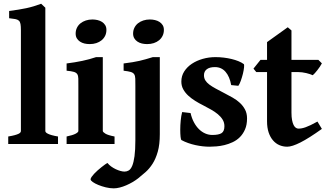

<svg xmlns="http://www.w3.org/2000/svg" viewBox="-20 -777 1766 1036"><path d="M24.4 0V-40.5Q45.4 -43.9 58.8 -47.6Q72.3 -51.3 79.8 -54.9Q87.4 -58.6 90.1 -62.5Q92.8 -66.4 92.8 -70.3V-613.3Q92.8 -635.3 90.6 -647.5Q88.4 -659.7 81.5 -665.8Q74.7 -671.9 62.3 -674.1Q49.8 -676.3 29.3 -678.7V-717.8Q56.2 -721.2 78.9 -724.9Q101.6 -728.5 122.1 -732.9Q142.6 -737.3 162.1 -743.2Q181.6 -749 202.1 -756.8L224.6 -735.4V-70.3Q224.6 -66.4 227.8 -62.7Q231 -59.1 238.8 -55.2Q246.6 -51.3 259.8 -47.6Q272.9 -43.9 293 -40.5V0Z M339.4 0V-40.5Q372.6 -47.4 387.7 -55.4Q402.8 -63.5 402.8 -70.3V-312.5Q402.8 -337.4 402.6 -352.8Q402.3 -368.2 397 -376.7Q391.6 -385.3 378.4 -389.2Q365.2 -393.1 339.4 -395.5V-434.6Q385.3 -440.4 423.8 -448.5Q462.4 -456.5 498.5 -468.8H534.7V-70.3Q534.7 -64.5 548.6 -55.9Q562.5 -47.4 598.1 -40.5V0ZM554.2 -615.7Q554.2 -598.1 547.4 -584Q540.5 -569.8 528.3 -559.8Q516.1 -549.8 499.8 -544.4Q483.4 -539.1 463.9 -539.1Q449.2 -539.1 435.8 -542.2Q422.4 -545.4 411.6 -552.5Q400.9 -559.6 394.5 -570.3Q388.2 -581.1 388.2 -595.7Q388.2 -613.3 395.3 -627.4Q402.3 -641.6 414.6 -651.4Q426.8 -661.1 443.1 -666.5Q459.5 -671.9 478.5 -671.9Q492.7 -671.9 506.3 -668.7Q520 -665.5 530.5 -658.7Q541 -651.9 547.6 -641.4Q554.2 -630.9 554.2 -615.7Z M842.3 -53.2Q842.3 2.9 831.3 41.5Q820.3 80.1 803.2 106.7Q786.1 133.3 765.4 151.6Q744.6 169.9 725.1 185.5Q711.9 195.8 695.3 205.6Q678.7 215.3 661.1 222.9Q643.6 230.5 626 234.9Q608.4 239.3 593.8 239.3Q573.2 239.3 551 233.9Q528.8 228.5 510.5 220.9Q492.2 213.4 480.5 205.1Q468.8 196.8 468.8 190.9Q468.8 185.5 474.1 177.7Q479.5 169.9 488 160.6Q496.6 151.4 507.1 142.1Q517.6 132.8 527.8 124.8Q538.1 116.7 546.6 110.6Q555.2 104.5 560.1 102.5Q567.9 112.8 579.8 121.3Q591.8 129.9 604.7 136Q617.7 142.1 630.1 145.5Q642.6 148.9 651.9 148.9Q664.1 148.9 674.8 142.6Q685.5 136.2 693.4 117.7Q701.2 99.1 705.8 65.9Q710.4 32.7 710.4 -21V-312.5Q710.4 -337.4 710 -352.5Q709.5 -367.7 704.1 -376.2Q698.7 -384.8 685.5 -388.7Q672.4 -392.6 647 -395.5V-434.6Q674.8 -438 695.1 -441.4Q715.3 -444.8 732.7 -448.7Q750 -452.6 766.8 -457.5Q783.7 -462.4 804.7 -468.8H842.3ZM864.3 -615.7Q864.3 -598.1 857.4 -584Q850.6 -569.8 838.4 -559.8Q826.2 -549.8 809.8 -544.4Q793.5 -539.1 773.9 -539.1Q759.3 -539.1 745.8 -542.2Q732.4 -545.4 721.7 -552.5Q710.9 -559.6 704.6 -570.3Q698.2 -581.1 698.2 -595.7Q698.2 -613.3 705.3 -627.4Q712.4 -641.6 724.6 -651.4Q736.8 -661.1 753.2 -666.5Q769.5 -671.9 788.6 -671.9Q802.7 -671.9 816.4 -668.7Q830.1 -665.5 840.6 -658.7Q851.1 -651.9 857.7 -641.4Q864.3 -630.9 864.3 -615.7Z M1313 -138.2Q1313 -103.5 1302.2 -78.9Q1291.5 -54.2 1274.4 -37.1Q1257.3 -20 1235.4 -9.8Q1213.4 0.5 1190.9 5.9Q1168.5 11.2 1147.5 12.9Q1126.5 14.6 1110.8 14.6Q1093.8 14.6 1074.2 12.5Q1054.7 10.3 1034.4 5.9Q1014.2 1.5 994.9 -5.4Q975.6 -12.2 959.5 -21Q956.1 -22.5 954.3 -38.8Q952.6 -55.2 952.6 -78.1Q952.6 -101.1 955.1 -126.7Q957.5 -152.3 962.9 -172.4L1008.3 -167Q1014.6 -139.2 1026.4 -117.2Q1038.1 -95.2 1053.5 -80.1Q1068.8 -64.9 1087.2 -56.9Q1105.5 -48.8 1125.5 -48.8Q1160.6 -48.8 1175.8 -58.8Q1190.9 -68.8 1190.9 -96.2Q1190.9 -115.7 1181.2 -131.6Q1171.4 -147.5 1155.3 -160.9Q1139.2 -174.3 1118.2 -186Q1097.2 -197.8 1074.7 -209.5Q1054.2 -219.7 1033.7 -232.4Q1013.2 -245.1 996.3 -260.5Q979.5 -275.9 969 -294.7Q958.5 -313.5 958.5 -336.9Q958.5 -367.2 974.1 -391.6Q989.7 -416 1015.6 -433.1Q1041.5 -450.2 1074.5 -459.5Q1107.4 -468.8 1142.6 -468.8Q1165 -468.8 1187.5 -466.1Q1210 -463.4 1230 -458.5Q1250 -453.6 1266.8 -446.8Q1283.7 -439.9 1295.4 -431.2Q1298.3 -428.7 1296.9 -413.6Q1295.4 -398.4 1290.8 -379.4Q1286.1 -360.4 1279.5 -341.8Q1272.9 -323.2 1266.1 -314L1227.5 -317.9Q1219.2 -363.8 1197 -389.4Q1174.8 -415 1139.6 -415Q1110.8 -415 1095.7 -403.3Q1080.6 -391.6 1080.6 -371.1Q1080.6 -355.5 1087.9 -343.5Q1095.2 -331.5 1109.4 -320.8Q1123.5 -310.1 1144.5 -298.8Q1165.5 -287.6 1193.4 -272.9Q1214.4 -262.2 1235.8 -250Q1257.3 -237.8 1274.4 -221.9Q1291.5 -206.1 1302.2 -185.8Q1313 -165.5 1313 -138.2Z M1716.8 -81.5Q1646.5 -31.2 1601.1 -8.3Q1555.7 14.6 1529.8 14.6Q1507.3 14.6 1487.5 6.1Q1467.8 -2.4 1452.9 -19.8Q1438 -37.1 1429.4 -62.7Q1420.9 -88.4 1420.9 -122.6V-388.2H1362.8L1347.7 -406.7L1385.7 -454.1H1420.9V-549.8L1532.7 -629.9L1552.7 -612.8V-454.1H1697.8L1716.8 -435.1Q1712.4 -426.3 1705.8 -416.7Q1699.2 -407.2 1692.4 -398.4Q1685.5 -389.6 1679 -382.3Q1672.4 -375 1667.5 -371.1Q1661.6 -374 1652.6 -377Q1643.6 -379.9 1632.8 -382.6Q1622.1 -385.3 1610.4 -386.7Q1598.6 -388.2 1587.9 -388.2H1552.7V-169.4Q1552.7 -145.5 1555.9 -129.2Q1559.1 -112.8 1564.2 -102.5Q1569.3 -92.3 1576.2 -87.6Q1583 -83 1590.3 -83Q1599.1 -83 1608.4 -84.7Q1617.7 -86.4 1629.4 -90.6Q1641.1 -94.7 1656.5 -102.1Q1671.9 -109.4 1692.9 -121.1Z"/></svg>

Font: Gentium Book Basic
Style: Bold
Weight: 700
Designer: J. Victor Gaultney and Annie Olsen
Foundry: SIL International
Version: Version 1.102; 2013; Maintenance release